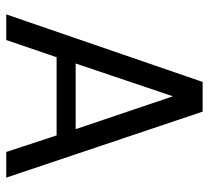

<svg xmlns="http://www.w3.org/2000/svg" viewBox="-47 -621 668 614"><g transform="rotate(90 287.0 -314.0)"><path d="M548 0H466L413 -161H163L108 0H26L242 -628H337ZM393 -222 288 -533 183 -222Z"/></g></svg>

Font: Betina Sans
Style: Regular
Weight: 400
Designer: Jonathan Pinhorn (font) & Cristiano Sobral (main changes)
Version: Version 2.001;April 28, 2021;FontCreator 13.0.0.2655 32-bit;